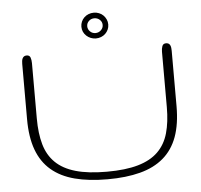

<svg xmlns="http://www.w3.org/2000/svg" viewBox="-51 -753 853 816"><g transform="rotate(-5 375.5 -345.0)"><path d="M375.5 -22Q455.1 -22 508.5 -37.4Q562 -52.7 594 -84Q626 -115.2 639.4 -162.4Q652.8 -209.5 652.8 -273.4V-509.8Q652.8 -522.5 656.7 -533.2Q660.6 -543.9 672.9 -543.9Q680.2 -543.9 684.3 -541Q688.5 -538.1 690.7 -533.2Q692.9 -528.3 693.6 -522.2Q694.3 -516.1 694.3 -509.8V-273.4Q694.3 -197.3 674.6 -143.3Q654.8 -89.4 614.7 -55.2Q574.7 -21 514.9 -5.4Q455.1 10.3 375.5 10.3Q295.4 10.3 235.8 -5.4Q176.3 -21 136.2 -55.2Q96.2 -89.4 76.4 -143.3Q56.6 -197.3 56.6 -273.4V-509.8Q56.6 -516.1 57.4 -522.2Q58.1 -528.3 60.5 -533.2Q63 -538.1 67.1 -541Q71.3 -543.9 78.6 -543.9Q90.8 -543.9 94.5 -533.2Q98.1 -522.5 98.1 -509.8V-273.4Q98.1 -209.5 111.6 -162.4Q125 -115.2 157 -84Q189 -52.7 242.2 -37.4Q295.4 -22 375.5 -22ZM435.5 -645Q435.5 -633.3 430.9 -623.3Q426.3 -613.3 418.7 -606Q411.1 -598.6 400.6 -594.5Q390.1 -590.3 378.4 -590.3Q366.7 -590.3 356.4 -594.5Q346.2 -598.6 338.1 -606Q330.1 -613.3 325.4 -623.3Q320.8 -633.3 320.8 -645Q320.8 -656.7 325.2 -666.7Q329.6 -676.8 337.4 -684.3Q345.2 -691.9 355.7 -696Q366.2 -700.2 378.4 -700.2Q390.1 -700.2 400.6 -696Q411.1 -691.9 418.7 -684.3Q426.3 -676.8 430.9 -666.7Q435.5 -656.7 435.5 -645ZM345.7 -645Q345.7 -632.3 355.2 -622.8Q364.7 -613.3 378.4 -613.3Q392.1 -613.3 401.9 -622.8Q411.6 -632.3 411.6 -645Q411.6 -658.2 401.9 -667.2Q392.1 -676.3 378.4 -676.3Q364.7 -676.3 355.2 -667.2Q345.7 -658.2 345.7 -645Z"/></g></svg>

Font: Gruppo
Style: Regular
Weight: 400
Foundry: Vernon Adams
Version: Version 1.000